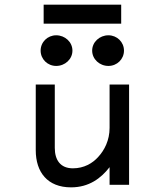

<svg xmlns="http://www.w3.org/2000/svg" viewBox="-20 -796 710 827"><path d="M168 -776V-694H502V-776ZM447 -512C484 -512 514 -541 514 -578C514 -615 484 -644 447 -644C409 -644 377 -615 377 -578C377 -541 409 -512 447 -512ZM222 -512C260 -512 292 -541 292 -578C292 -615 260 -644 222 -644C185 -644 155 -615 155 -578C155 -541 185 -512 222 -512ZM134 -149C134 -54 185 11 286 11C363 11 415 -28 452 -76V0H536V-432H452V-245C452 -192 430 -149 403 -120C379 -93 342 -71 294 -71C240 -71 216 -107 216 -159V-432H134Z"/></svg>

Font: Charger Monospace
Style: Regular
Weight: 400
Designer: Jasper
Foundry: Cannot Into Space Fonts
Version: Version 0.980